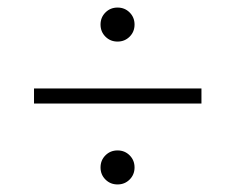

<svg xmlns="http://www.w3.org/2000/svg" viewBox="-20 -571 623 508"><path d="M336 -506Q336 -487 323 -474Q310 -461 291 -461Q272 -461 259 -474Q246 -487 246 -506Q246 -525 259 -538Q272 -551 291 -551Q310 -551 323 -538Q336 -525 336 -506ZM70 -297V-337H513V-297ZM336 -128Q336 -109 323 -96Q310 -83 291 -83Q272 -83 259 -96Q246 -109 246 -128Q246 -147 259 -160Q272 -173 291 -173Q310 -173 323 -160Q336 -147 336 -128Z"/></svg>

Font: Gmarket Sans TTF Light
Style: Regular
Weight: 300
Designer: Creative Director : Sungho Lee; Art Director : Kiwoong Choi; Project Manager : Sori Yang, Jongwook Yoon; Font Designer :
Foundry: Sandoll Inc.
Version: Version 1.000;hotconv 1.0.109;makeotfexe 2.5.65596